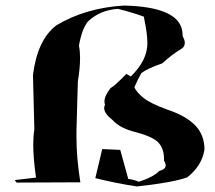

<svg xmlns="http://www.w3.org/2000/svg" viewBox="-20 -733 776 693"><path d="M474 -60Q401 -71 324 -90L349 -195L414 -192L443 -87Q462 -85 481 -77Q534 -94 555 -116Q578 -122 578 -136Q578 -144 572 -153V-160Q572 -195 553 -217Q534 -239 470 -256Q413 -270 387 -299Q356 -323 356 -343Q356 -349 359 -355Q357 -360 357 -367Q357 -387 379 -415Q394 -423 438 -468Q437 -468 437 -467Q437 -465 452 -457Q512 -515 512 -577Q512 -612 499 -673Q461 -687 406 -701Q341 -697 297 -655Q275 -627 265 -568Q269 -549 269 -524Q269 -488 261 -439L256 -263V-237Q256 -163 270 -75L40 -74L33 -83L110 -92Q100 -162 100 -211Q100 -243 104 -266L99 -462Q115 -590 184 -642Q290 -705 428 -713Q639 -708 639 -607V-603Q647 -589 647 -578Q647 -563 632 -555Q603 -538 565 -504Q512 -486 490 -469Q477 -446 465 -418Q473 -400 497.5 -380Q522 -360 585 -337Q651 -315 684.5 -280.5Q718 -246 718 -193Q709 -135 656 -93Q604 -74 474 -60Z"/></svg>

Font: Xiangcui Kesong Xiangcui Kesong
Style: Regular
Weight: 400
Version: Version 1.501;March 28, 2024;FontCreator 14.0.0.2814 64-bit